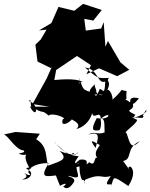

<svg xmlns="http://www.w3.org/2000/svg" viewBox="-58 -947 781 998"><path d="M332 -142C365 -177 350 -117 252 -163C298 -118 262 -112 193 -86C177 -125 193 -187 130 -223L149 -252L23 -261L-38 -248C-14 -242 22 -168 65 -165C83 -147 7 -154 60 -142C103 -143 46 -153 99 -68C115 -83 61 -74 85 -67C128 -45 89 -9 56 -15C49 -14 110 -22 58 -55C105 -20 102 -47 96 -43C72 -61 119 -101 195 -99C147 -19 178 -29 242 -36C213 -103 210 -86 254 19C265 11 304 -3 270 24C265 7 285 65 327 -2C337 -28 281 -30 301 -33C386 -5 326 -54 343 -97C367 -101 344 -65 368 -12C398 -12 372 30 385 -13C469 -50 466 -16 518 -32C464 44 538 -10 517 24C539 -25 517 -43 609 20C646 -38 634 -66 623 -79C586 -92 648 -21 582 -110C634 -121 592 -176 668 -213C618 -161 617 -212 599 -256C577 -256 651 -300 655 -324C632 -337 601 -340 682 -334C708 -362 662 -315 701 -375C720 -362 610 -316 646 -350C570 -388 655 -361 629 -418C627 -385 666 -439 664 -436C592 -453 636 -397 607 -423C561 -443 572 -485 583 -416C611 -453 594 -414 600 -474C551 -477 604 -500 527 -429C528 -470 491 -509 484 -453C536 -531 486 -519 509 -542C445 -540 455 -537 384 -596C452 -590 448 -508 489 -523C486 -448 478 -481 461 -485C441 -436 441 -450 433 -456C521 -458 439 -437 442 -478C433 -499 432 -521 430 -504C389 -467 418 -456 426 -465C360 -483 380 -484 350 -544C380 -501 323 -515 371 -521C330 -545 232 -531 204 -529H224L234 -583L342 -656L415 -608L391 -561L457 -592L551 -551L614 -584L568 -623L503 -734L490 -704L481 -832L468 -799L388 -788L380 -849L427 -840L471 -895L374 -927L328 -891L246 -911L209 -827L145 -789L184 -793L154 -742L126 -715L137 -627L207 -593L213 -603L185 -540L111 -406L200 -392L98 -393C135 -319 147 -406 92 -422C110 -442 95 -388 110 -390C175 -349 154 -382 195 -346C212 -365 297 -331 269 -328C252 -281 307 -310 318 -330C292 -329 377 -311 339 -276C395 -292 415 -337 421 -359C429 -321 462 -379 466 -330C525 -377 519 -319 445 -333C409 -266 428 -266 458 -270C477 -291 459 -357 465 -330C492 -337 483 -279 486 -259C447 -243 432 -269 402 -247C471 -271 449 -219 439 -178C399 -233 429 -210 461 -193C449 -171 421 -149 459 -113C425 -161 445 -71 406 -104C370 -71 424 -125 357 -117C316 -88 320 -64 376 -90C322 -101 323 -94 351 -135C268 -139 232 -209 224 -208L305 -135L322 -153Z"/></svg>

Font: Hussar Lance
Style: Regular
Weight: 700
Foundry: Cannot Into Space Fonts, PlusOne Fonts
Version: Version 2.27